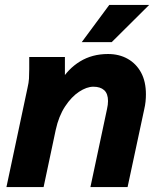

<svg xmlns="http://www.w3.org/2000/svg" viewBox="-20 -755 655 775"><path d="M6 0 91 -400Q96 -421 97 -437.5Q98 -454 98 -476V-525H242V-414L223 -424Q254 -477 303 -507Q352 -537 416 -537Q461 -537 495.5 -517.5Q530 -498 549.5 -462Q569 -426 569 -374Q569 -360 567.5 -345Q566 -330 562 -313L495 0H345L412 -315Q414 -324 415 -332Q416 -340 416 -347Q416 -377 400.5 -391Q385 -405 357 -405Q330 -405 299 -384.5Q268 -364 242.5 -325Q217 -286 205 -231L156 0ZM310 -585 421 -735H582L431 -585Z"/></svg>

Font: Radio Canada
Style: Italic
Weight: 400
Italic angle: -12°
Designer: Charles Daoud, Etienne Aubert Bonn, Alexandre Saumier Demers, Jacques Le Bailly
Foundry: Radio-Canada
Version: Version 2.104;gftools[0.9.28.dev5+ged2979d]